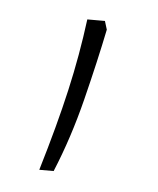

<svg xmlns="http://www.w3.org/2000/svg" viewBox="-32 -135 241 293"><g transform="rotate(5 89.0 11.5)"><path d="M122 -93Q112 -44 97 16Q82 76 60 129H38Q59 59 71.5 4Q84 -51 91 -106H118Z"/></g></svg>

Font: Noto Sans Georgian Condensed Thin
Style: Regular
Weight: 100
Width: 3
Designer: Monotype Design Team, Akaki Razmadze
Foundry: Google LLC
Version: Version 2.005; ttfautohint (v1.8.4.7-5d5b)